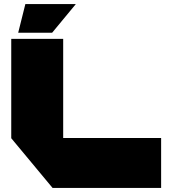

<svg xmlns="http://www.w3.org/2000/svg" viewBox="-20 -920 833 939"><path d="M237 -1 35 -244V-245H768V-1ZM35 -245V-730H289V-245ZM69 -760 104 -900H350V-899L235 -760Z"/></svg>

Font: Foldit Black
Style: Regular
Weight: 900
Version: Version 1.003